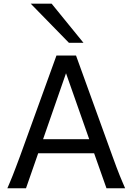

<svg xmlns="http://www.w3.org/2000/svg" viewBox="-20 -1011 721 1031"><path d="M334.5 -617.7 211.4 -263.7H459ZM19.5 0Q25.9 -14.6 32.7 -30.8Q39.6 -46.9 47.6 -67.1Q55.7 -87.4 65.4 -113.3Q75.2 -139.2 87.9 -173.3L283.2 -712.9H388.2L583.5 -173.3Q595.7 -139.2 605.5 -113.3Q615.2 -87.4 623.5 -67.1Q631.8 -46.9 638.7 -30.8Q645.5 -14.6 651.9 0H551.8L485.4 -188H185.1L119.6 0ZM257.3 -991.2 428.2 -781.2H350.1L145 -991.2Z"/></svg>

Font: Andika Afr
Style: Regular
Weight: 400
Designer: Victor Gaultney, Annie Olsen, Julie Remington, Don Collingsworth, Eric Hays, Becca Hirsbrunner
Foundry: SIL International
Version: Version 5.000